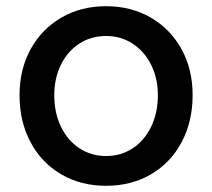

<svg xmlns="http://www.w3.org/2000/svg" viewBox="-20 -588 685 619"><path d="M43 -281Q43 -364 78.5 -429Q114 -494 177.5 -531Q241 -568 322 -568Q403 -568 466.5 -531Q530 -494 565.5 -429Q601 -364 601 -281Q601 -197 566 -130.5Q531 -64 467.5 -26.5Q404 11 322 11Q241 11 177.5 -26Q114 -63 78.5 -129.5Q43 -196 43 -281ZM489 -281Q489 -335 467.5 -378.5Q446 -422 408 -447Q370 -472 322 -472Q274 -472 236 -447.5Q198 -423 176.5 -379.5Q155 -336 155 -281Q155 -224 176.5 -179.5Q198 -135 236 -110Q274 -85 322 -85Q370 -85 408 -110Q446 -135 467.5 -180Q489 -225 489 -281Z"/></svg>

Font: Open Sauce Sans Medium
Style: Regular
Weight: 500
Designer: Alfredo Marco Pradil
Foundry: Creative Sauce Fz LLC
Version: Version 1.477